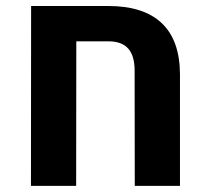

<svg xmlns="http://www.w3.org/2000/svg" viewBox="-20 -604 671 624"><path d="M80.6 0 81.1 -584.5H332Q446.8 -584.5 505.6 -528.8Q564.5 -473.1 564.9 -362.8V0H418L417.5 -375Q417.5 -422.9 396.5 -446.3Q375.5 -469.7 332.5 -469.7H228L227.5 0Z"/></svg>

Font: Heebo
Style: Bold
Weight: 700
Designer: Oded Ezer
Foundry: Ezer Type House
Version: Version 3.100